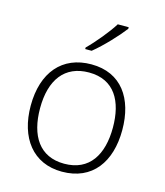

<svg xmlns="http://www.w3.org/2000/svg" viewBox="-115 -853 815 950"><g transform="rotate(15 292.5 -378.0)"><path d="M426 -758V-766H370C343 -722 286 -653 246 -614V-606H279C330 -647 394 -716 426 -758ZM527 -266C527 -427 450 -541 296 -541C147 -541 58 -437 58 -266C58 -102 142 10 291 10C447 10 527 -103 527 -266ZM106 -266C106 -412 171 -499 295 -499C426 -499 479 -400 479 -266C479 -127 421 -31 292 -31C165 -31 106 -125 106 -266Z"/></g></svg>

Font: Noto Sans Syriac Extralight
Style: Regular
Weight: 200
Designer: Patrick Giasson and the Monotype Design Team
Foundry: Monotype Imaging Inc.
Version: Version 3.000